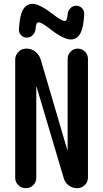

<svg xmlns="http://www.w3.org/2000/svg" viewBox="-20 -985 540 1005"><path d="M59.6 -54.7V-672.9Q59.6 -696.3 76.7 -713.4Q93.8 -730.5 117.2 -730.5H119.1Q144.5 -730.5 164.1 -715.3Q183.6 -700.2 192.4 -675.8L332 -201.2Q332 -200.2 333 -200.2Q334 -200.2 334 -201.2V-676.8Q334 -699.2 349.6 -714.8Q365.2 -730.5 387.2 -730.5Q409.2 -730.5 424.8 -714.8Q440.4 -699.2 440.4 -676.8V-55.7Q440.4 -32.2 423.8 -16.1Q407.2 0 383.8 0Q358.4 0 339.4 -14.6Q320.3 -29.3 313.5 -52.7L171.9 -529.3Q171.9 -530.3 169.9 -530.3V-529.3V-54.7Q169.9 -31.2 153.8 -15.6Q137.7 0 114.7 0Q91.8 0 75.7 -16.1Q59.6 -32.2 59.6 -54.7ZM420.9 -911.1Q417 -837.9 399.4 -808.1Q381.8 -778.3 350.6 -778.3Q312.5 -778.3 241.2 -834Q197.3 -868.2 181.6 -868.2Q168 -868.2 166 -832Q164.1 -814.5 151.4 -801.3Q138.7 -788.1 120.6 -788.1Q102.5 -788.1 90.3 -800.8Q78.1 -813.5 79.1 -831.1Q83 -904.3 100.6 -934.6Q118.2 -964.8 149.4 -964.8Q187.5 -964.8 258.8 -909.2Q302.7 -875 318.4 -875Q332 -875 334 -911.1Q335.9 -928.7 348.6 -941.9Q361.3 -955.1 379.4 -955.1Q397.5 -955.1 409.7 -941.9Q421.9 -928.7 420.9 -911.1Z"/></svg>

Font: Rounded Mgen+ 1mn medium
Style: Regular
Weight: 500
Designer: [Source Han Sans]
Ryoko NISHIZUKA  (kana & ideographs); Paul D. Hunt (Latin, Greek & Cyrillic); Wenlong ZHANG  (bopomofo
Version: Version 1.059.20150602